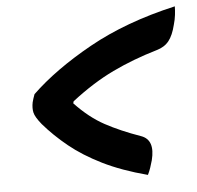

<svg xmlns="http://www.w3.org/2000/svg" viewBox="-46 -638 692 676"><g transform="rotate(-5 300.0 -299.5)"><path d="M77 -326Q160 -406 290 -478.5Q420 -551 596 -591Q596 -578 594 -561Q592 -544 587 -527Q578 -490 562.5 -470.5Q547 -451 519 -443Q434 -418 361 -383Q288 -348 212 -289L210 -282Q260 -229 313.5 -200Q367 -171 438 -146Q486 -129 468 -58Q464 -44 460 -32Q456 -20 450 -8Q359 -32 292.5 -65Q226 -98 178 -137Q130 -176 93 -219Q71 -246 67.5 -262Q64 -278 68 -298Q71 -310 77 -326Z"/></g></svg>

Font: Recursive Mn Csl St
Style: Bold Italic
Weight: 700
Italic angle: -15°
Monospace: yes
Version: Version 1.079;hotconv 1.0.112;makeotfexe 2.5.65598; ttfautoh